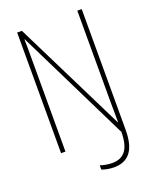

<svg xmlns="http://www.w3.org/2000/svg" viewBox="-162 -803 853 1068"><g transform="rotate(-20 265.0 -269.5)"><path d="M74 0V-714H102L429 -54H431Q431 -88 430.5 -124Q430 -160 430 -184V-714H456V0Q456 90 423 132.5Q390 175 325 175Q305 175 284.5 171Q264 167 253 162V137Q267 142 286 145.5Q305 149 324 149Q377 149 403.5 113.5Q430 78 430 0H428L101 -664H99Q100 -640 100 -612Q100 -584 100 -543V0Z"/></g></svg>

Font: Noto Sans Mono Condensed Thin
Style: Regular
Weight: 100
Width: 3
Designer: Monotype Design Team
Foundry: Monotype Imaging Inc.
Version: Version 2.014; ttfautohint (v1.8.4.7-5d5b)